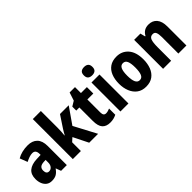

<svg xmlns="http://www.w3.org/2000/svg" viewBox="105 -1668 2578 2578"><g transform="rotate(-45 1394.0 -379.0)"><path d="M276 -560Q364 -560 412.5 -510.5Q461 -461 461 -363V0H352L325 -73H322Q293 -31 259.5 -10.5Q226 10 171 10Q124 10 93 -13.5Q62 -37 46 -76.5Q30 -116 30 -165Q30 -252 82 -295.5Q134 -339 232 -343L309 -346V-363Q309 -442 246 -442Q219 -442 187 -431.5Q155 -421 119 -402L77 -511Q118 -535 168 -547.5Q218 -560 276 -560ZM270 -249Q225 -246 204.5 -227Q184 -208 184 -172Q184 -108 234 -108Q266 -108 287.5 -133.5Q309 -159 309 -202V-251Z M728 -442Q728 -407 726 -371Q724 -335 720 -303H724Q734 -323 747 -344.5Q760 -366 770 -382L881 -550H1047L886 -319L1055 0H886L780 -213L728 -166V0H575V-760H728Z M1326 -118Q1343 -118 1361.5 -123Q1380 -128 1399 -136V-18Q1373 -5 1344 2.5Q1315 10 1279 10Q1203 10 1165 -33Q1127 -76 1127 -173V-428H1068V-503L1139 -546L1177 -663H1279V-550H1392V-428H1279V-179Q1279 -118 1326 -118Z M1556 -768Q1595 -768 1616 -749Q1637 -730 1637 -689Q1637 -648 1615.5 -629.5Q1594 -611 1556 -611Q1517 -611 1495.5 -629.5Q1474 -648 1474 -689Q1474 -731 1495 -749.5Q1516 -768 1556 -768ZM1631 -550V0H1479V-550Z M2193 -276Q2193 -197 2168.5 -132Q2144 -67 2092.5 -28.5Q2041 10 1960 10Q1884 10 1832.5 -28Q1781 -66 1754.5 -131Q1728 -196 1728 -276Q1728 -360 1753.5 -424Q1779 -488 1831 -524Q1883 -560 1962 -560Q2065 -560 2129 -486.5Q2193 -413 2193 -276ZM1883 -275Q1883 -196 1901.5 -154.5Q1920 -113 1961 -113Q2003 -113 2020.5 -154.5Q2038 -196 2038 -276Q2038 -356 2020.5 -396Q2003 -436 1961 -436Q1920 -436 1901.5 -396Q1883 -356 1883 -275Z M2570 -560Q2646 -560 2689 -509.5Q2732 -459 2732 -360V0H2579V-315Q2579 -371 2566.5 -400Q2554 -429 2519 -429Q2474 -429 2458 -388.5Q2442 -348 2442 -256V0H2289V-550H2408L2426 -479H2434Q2476 -560 2570 -560Z"/></g></svg>

Font: Noto Sans Hebrew Condensed ExtraBold
Style: Regular
Weight: 800
Width: 3
Designer: Monotype Design Team
Foundry: Monotype Imaging Inc.
Version: Version 2.004; ttfautohint (v1.8.4.7-5d5b)